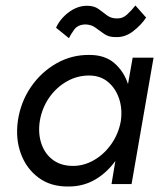

<svg xmlns="http://www.w3.org/2000/svg" viewBox="-20 -670 593 699"><path d="M184 -569Q199 -602 230.5 -625.5Q262 -649 297 -649Q323 -649 339 -637Q355 -625 370.5 -613.5Q386 -602 409 -603Q427 -603 442.5 -617Q458 -631 473 -650L512 -606Q495 -580 465 -556.5Q435 -533 399 -535Q375 -535 358.5 -547Q342 -559 326.5 -570Q311 -581 290 -581Q263 -580 250 -562Q237 -544 231 -531ZM45 -230Q55 -298 92 -352.5Q129 -407 185 -439Q241 -471 306 -470Q362 -470 396.5 -440Q431 -410 446 -364L463 -460H539L459 0H386L400 -84Q369 -41 326 -16Q283 9 230 9Q165 10 120.5 -23Q76 -56 56 -110.5Q36 -165 45 -230ZM125 -230Q118 -185 130.5 -147.5Q143 -110 172.5 -88Q202 -66 246 -66Q286 -66 323 -87.5Q360 -109 386 -146.5Q412 -184 420 -230Q426 -274 413.5 -311Q401 -348 374 -371Q347 -394 308 -395Q263 -396 224 -374Q185 -352 159 -314.5Q133 -277 125 -230Z"/></svg>

Font: Jost*
Style: Italic
Weight: 400
Italic angle: -10°
Version: Version 3.7